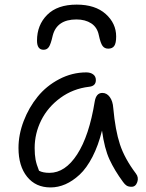

<svg xmlns="http://www.w3.org/2000/svg" viewBox="-20 -780 641 841"><path d="M315.9 -759.8Q397 -759.8 442.9 -718.8Q488.8 -677.7 488.8 -620.1Q488.8 -590.8 480.5 -578.9Q472.2 -566.9 454.1 -566.9Q438 -566.9 429.2 -578.9Q420.4 -590.8 413.1 -625Q406.2 -660.2 379.9 -677.5Q353.5 -694.8 314.9 -694.8Q229 -694.8 210.9 -624Q202.6 -586.9 194.3 -574.5Q186 -562 170.9 -562Q142.1 -562 142.1 -602.1Q142.1 -670.4 186.8 -715.1Q231.4 -759.8 315.9 -759.8ZM201.2 41Q136.2 41 98.6 -5.9Q61 -52.7 61 -131.8Q61 -190.4 83.7 -249.8Q106.4 -309.1 144.8 -356.4Q183.1 -403.8 239.5 -433.3Q295.9 -462.9 357.9 -462.9Q376.5 -462.9 388.2 -454.1Q399.9 -445.3 399.9 -429.2Q399.9 -402.8 370.1 -399.9Q299.8 -391.6 244.6 -351.3Q189.5 -311 160.6 -253.2Q131.8 -195.3 131.8 -131.8Q131.8 -102.5 135.7 -81.3Q139.6 -60.1 150.9 -32.2Q167.5 -22.9 196.8 -22.9Q265.6 -22.9 318.1 -104Q370.6 -185.1 395 -335.9Q401.4 -373 428.2 -373Q447.8 -373 460.9 -355Q474.1 -336.9 476.1 -307.1Q484.9 -209.5 505.4 -147.5Q525.9 -85.4 575.2 -20Q588.4 -2.9 581.3 17.6Q574.2 38.1 556.2 38.1Q543 38.1 534.9 33.2Q526.9 28.3 519 17.1Q481.9 -33.2 459.7 -81.3Q437.5 -129.4 426.8 -208Q410.6 -142.6 385 -93Q359.4 -43.5 328.9 -15.1Q298.3 13.2 266.4 27.1Q234.4 41 201.2 41Z"/></svg>

Font: Shantell Sans Bouncy
Style: Regular
Weight: 300
Designer: Stephen Nixon, Anya Danilova, Shantell Martin
Foundry: Arrow Type
Version: Version 1.006;[9816181b4]